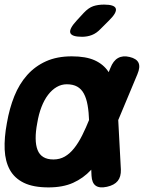

<svg xmlns="http://www.w3.org/2000/svg" viewBox="-23 -805 643 835"><path d="M414.3 -679.1Q396.7 -660.5 376.8 -652.8Q356.8 -645 333.8 -645Q288.5 -645 282.7 -662.3Q277 -679.5 310.8 -716L341.1 -748.9Q362.2 -771.3 382.5 -778.1Q402.8 -785 429.6 -785Q475.5 -785 480.7 -767.4Q485.9 -749.9 450.8 -715.5ZM502.7 -67.7Q503.7 -36.3 489 -18.1Q474.3 0.2 442.2 7.3Q409.8 14.4 393.2 2.5Q376.7 -9.3 375 -40.7L364.6 -277.3Q363.3 -317.3 358 -347.4Q352.7 -377.6 341.7 -397.9Q330.8 -418.2 312.7 -428.3Q294.6 -438.5 267.4 -438.5Q244.1 -438.5 223.5 -426.5Q202.9 -414.5 186.2 -392.7Q169.5 -371 157.4 -339.7Q145.3 -308.5 139 -270H7Q18 -334 39.4 -387Q60.8 -440 95.1 -478.5Q129.4 -517 177.2 -538.5Q225.1 -560 289 -560Q350.8 -560 389.1 -542.6Q427.4 -525.1 448.7 -492.7Q470 -460.2 478.4 -413.8Q486.8 -367.3 489.8 -309.3ZM457.1 -509.3Q469.2 -540.7 490.1 -552.5Q511.1 -564.4 540.5 -557.3Q570.9 -550.2 579.4 -531.9Q587.8 -513.7 574.6 -482.3L480.4 -257Q456.4 -199 431 -150Q405.6 -101 372.5 -65.5Q339.4 -30 295.1 -10Q250.8 10 188 10Q121.6 10 80.7 -10Q39.9 -30 19.8 -66.5Q-0.3 -103 -2.7 -154.5Q-5 -206 7 -270H139Q131.7 -232.2 132.1 -202.6Q132.4 -173 140.4 -152.8Q148.3 -132.5 165.5 -122Q182.6 -111.5 209.6 -111.5Q236.8 -111.5 258.9 -124.2Q280.9 -136.9 299.4 -160.3Q318 -183.6 334.4 -216.3Q350.8 -249 366.8 -289Z"/></svg>

Font: Maple Mono
Style: Italic
Weight: 400
Italic angle: -10°
Monospace: yes
Designer: subframe7536
Version: Version 7.300